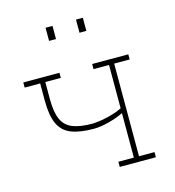

<svg xmlns="http://www.w3.org/2000/svg" viewBox="-112 -857 868 952"><g transform="rotate(-15 322.0 -381.0)"><path d="M385.3 0V-26.4H464.8V-254.9Q432.6 -238.8 388.7 -227.3Q344.7 -215.8 311 -215.8Q239.3 -215.8 195.3 -233.2Q151.4 -250.5 131.3 -293.7Q111.3 -336.9 111.3 -414.1V-502H31.7V-528.3H217.3V-502H137.7V-414.1Q137.7 -347.2 154.5 -309.8Q171.4 -272.5 209.5 -257.3Q247.6 -242.2 311 -242.2Q349.6 -243.7 393.8 -254.6Q438 -265.6 464.8 -279.8V-502H385.3V-528.3H570.8V-502H491.2V-26.4H570.8V0ZM364.7 -694.3V-761.7H399.9V-694.3ZM208.5 -694.3V-761.7H244.1V-694.3Z"/></g></svg>

Font: Roboto Slab Thin
Style: Regular
Weight: 100
Designer: Google
Version: Version 2.000; ttfautohint (v1.8.1.43-b0c9)